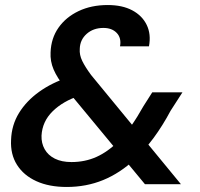

<svg xmlns="http://www.w3.org/2000/svg" viewBox="-20 -732 793 763"><path d="M556 0 239 -383Q207 -423 193 -456Q179 -489 181 -524Q183 -580 212.5 -622Q242 -664 292.5 -688Q343 -712 408 -712Q466 -712 505.5 -691Q545 -670 563 -633Q581 -596 572 -548H457Q463 -581 444 -601Q425 -621 391 -621Q351 -621 324.5 -597.5Q298 -574 297 -538Q295 -514 307 -489.5Q319 -465 342 -434L699 0ZM245 11Q175 11 124.5 -12Q74 -35 47.5 -77Q21 -119 24 -176Q26 -235 55.5 -283Q85 -331 136 -367.5Q187 -404 253 -425L293 -437L336 -364L297 -352Q230 -330 189 -289.5Q148 -249 145 -193Q144 -163 157.5 -139Q171 -115 198 -101.5Q225 -88 264 -88Q318 -88 363.5 -108.5Q409 -129 451 -171Q477 -197 501.5 -232Q526 -267 550 -310L585 -365H705L658 -292Q626 -232 590.5 -184Q555 -136 516 -99Q457 -44 390 -16.5Q323 11 245 11Z"/></svg>

Font: DM Sans 28pt SemiBold
Style: Italic
Weight: 600
Italic angle: -10°
Version: Version 4.004;gftools[0.9.30]